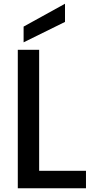

<svg xmlns="http://www.w3.org/2000/svg" viewBox="-20 -1005 499 1025"><path d="M189 -739H75V0H439V-93H189ZM106 -779 327 -888V-985L106 -863Z"/></svg>

Font: Malmofest Medium
Style: Regular
Weight: 500
Designer: Jonny Pinhorn (Poppins), Kolossal
Version: Version 1.004;Glyphs 3.1.2 (3151)